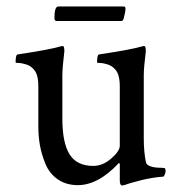

<svg xmlns="http://www.w3.org/2000/svg" viewBox="-20 -566 545 594"><path d="M148.4 -509.8Q148.4 -545.9 160.2 -545.9H363.3Q368.2 -545.9 368.2 -539.1Q368.2 -529.3 362.3 -507.8Q361.3 -504.9 359.9 -503.4Q358.4 -502 357.4 -501H355.5H154.3Q154.3 -501 150.4 -502.9Q148.4 -505.9 148.4 -509.8ZM424.8 -333V-137.7Q424.8 -95.7 431.6 -63.5Q433.6 -56.6 442.4 -52.7Q451.2 -48.8 460.9 -47.9Q470.7 -46.9 480.5 -46.9L489.3 -45.9Q492.2 -44.9 492.2 -35.2Q492.2 -32.2 489.7 -25.9Q487.3 -19.5 484.4 -19.5Q469.7 -18.6 451.7 -15.6Q433.6 -12.7 418 -8.8Q402.3 -4.9 388.7 -1Q375 2.9 367.2 5.9L358.4 7.8Q350.6 7.8 350.6 -7.8V-57.6L348.6 -62.5Q284.2 6.8 220.7 6.8Q184.6 6.8 158.7 -11.2Q132.8 -29.3 120.6 -59.1Q108.4 -88.9 103.5 -116.7Q98.6 -144.5 98.6 -174.8V-297.9Q98.6 -335.9 85 -350.6Q75.2 -362.3 61 -366.7Q46.9 -371.1 37.6 -371.1Q28.3 -371.1 28.3 -373Q28.3 -396.5 34.2 -397.5Q137.7 -413.1 168.9 -422.9Q169.9 -422.9 171.9 -423.3Q173.8 -423.8 173.8 -423.8Q177.7 -423.8 178.7 -415.5Q179.7 -407.2 178.7 -403.3Q172.9 -356.4 172.9 -331.1V-199.2Q172.9 -124 195.3 -88.4Q217.8 -52.7 268.6 -52.7Q297.9 -52.7 324.2 -75.7Q350.6 -98.6 350.6 -115.2V-297.9Q350.6 -335.9 336.9 -350.6Q327.1 -362.3 313 -366.7Q298.8 -371.1 289.6 -371.1Q280.3 -371.1 280.3 -373Q280.3 -396.5 286.1 -397.5Q389.6 -413.1 420.9 -422.9Q421.9 -422.9 423.8 -423.3Q425.8 -423.8 425.8 -423.8Q429.7 -423.8 430.7 -415.5Q431.6 -407.2 430.7 -403.3Q424.8 -356.4 424.8 -333Z"/></svg>

Font: Crimson Text
Style: Regular
Weight: 400
Version: Version 0.13